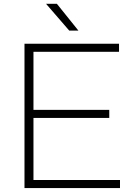

<svg xmlns="http://www.w3.org/2000/svg" viewBox="-20 -964 688 984"><path d="M105.5 0V-740H590V-698.5H151.5V-401H540V-359.5H151.5V-41.5H595V0ZM335 -807 216 -944.5H271.5L382 -807Z"/></svg>

Font: Encode Sans Exp XLt
Style: Regular
Weight: 200
Width: 7
Designer: Multiple Designers
Foundry: Impallari Type
Version: Version 3.002; ttfautohint (v1.8.3) -l 8 -r 50 -G 200 -x 14 